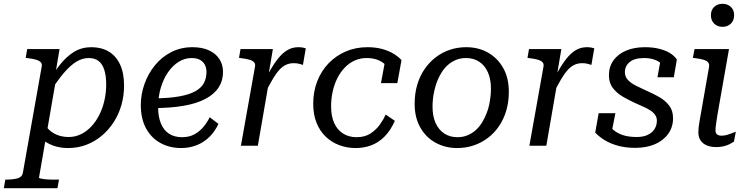

<svg xmlns="http://www.w3.org/2000/svg" viewBox="-81 -766 3922 1009"><path d="M-61 223 -53 178H-52Q-15 178 10 171.5Q35 165 39 143L138 -415Q141 -430 133.5 -438.5Q126 -447 109.5 -452Q93 -457 68 -460L54 -462L62 -508H232L207 -360L218 -376L124 167Q124 170 131.5 172Q139 174 151 175.5Q163 177 176.5 177.5Q190 178 200 178H229L221 223ZM86 -101 137 -157Q145 -122 165 -97Q185 -72 214.5 -59Q244 -46 280 -46Q314 -46 344 -60.5Q374 -75 398.5 -101Q423 -127 440.5 -161.5Q458 -196 467.5 -237Q477 -278 477 -322Q477 -368 467 -399Q457 -430 437 -445.5Q417 -461 385 -461Q351 -461 319 -441Q287 -421 254 -382Q221 -343 184 -285L159 -314Q197 -379 233 -424.5Q269 -470 309 -494Q349 -518 399 -518Q452 -518 490.5 -495Q529 -472 550 -427Q571 -382 571 -315Q571 -263 557 -214Q543 -165 516.5 -124Q490 -83 453.5 -52.5Q417 -22 372.5 -5Q328 12 277 12Q232 12 195.5 -2Q159 -16 132 -41.5Q105 -67 86 -101Z M871 12Q811 12 763 -14Q715 -40 687 -90.5Q659 -141 659 -214Q659 -270 678 -324Q697 -378 732.5 -422Q768 -466 818.5 -492Q869 -518 931 -518Q981 -518 1017 -501.5Q1053 -485 1072 -455.5Q1091 -426 1091 -388Q1091 -342 1068 -306.5Q1045 -271 999 -246.5Q953 -222 884 -210Q815 -198 723 -198L731 -249Q809 -250 861.5 -259.5Q914 -269 945.5 -286.5Q977 -304 990.5 -329.5Q1004 -355 1004 -388Q1004 -410 995 -426.5Q986 -443 969 -452Q952 -461 926 -461Q890 -461 858.5 -441.5Q827 -422 802.5 -387Q778 -352 764 -305Q750 -258 750 -202Q750 -153 764.5 -117.5Q779 -82 807 -63.5Q835 -45 876 -45Q913 -45 940.5 -60Q968 -75 988 -99Q1008 -123 1021 -150L1067 -115Q1048 -74 1018.5 -45.5Q989 -17 951.5 -2.5Q914 12 871 12Z M1185 0H1274L1337 -364L1329 -365L1353 -508H1183L1175 -462L1189 -460Q1214 -457 1230.5 -452Q1247 -447 1254.5 -438.5Q1262 -430 1259 -415ZM1526 -512Q1521 -514 1510.5 -516Q1500 -518 1487 -518Q1455 -518 1429 -502.5Q1403 -487 1380 -458Q1357 -429 1334 -387.5Q1311 -346 1286 -293L1309 -270Q1333 -318 1352 -350Q1371 -382 1388 -400Q1405 -418 1423 -426Q1441 -434 1463 -434Q1479 -434 1490 -431Q1501 -428 1511 -425Z M1793 -45Q1837 -45 1867 -65Q1897 -85 1916.5 -113Q1936 -141 1946 -164L1994 -131Q1972 -81 1940.5 -49Q1909 -17 1870.5 -2.5Q1832 12 1788 12Q1743 12 1702.5 -3Q1662 -18 1631 -47.5Q1600 -77 1582.5 -120.5Q1565 -164 1565 -221Q1565 -284 1586 -338.5Q1607 -393 1645.5 -433Q1684 -473 1736 -495.5Q1788 -518 1850 -518Q1893 -518 1927.5 -508.5Q1962 -499 1987.5 -483.5Q2013 -468 2029 -450L2007 -329H1921L1941 -437Q1952 -437 1960.5 -430.5Q1969 -424 1975 -414Q1981 -404 1982.5 -392.5Q1984 -381 1980 -370Q1971 -396 1953.5 -416.5Q1936 -437 1909.5 -449Q1883 -461 1846 -461Q1812 -461 1783 -448Q1754 -435 1731 -411Q1708 -387 1692 -355.5Q1676 -324 1667.5 -286Q1659 -248 1659 -207Q1659 -156 1675 -120Q1691 -84 1721.5 -64.5Q1752 -45 1793 -45Z M2477 -173Q2485 -193 2489.5 -214.5Q2494 -236 2496.5 -257.5Q2499 -279 2499 -300Q2499 -350 2483 -386Q2467 -422 2437.5 -441.5Q2408 -461 2368 -461Q2339 -461 2315 -451Q2291 -441 2272 -424Q2253 -407 2238.5 -383.5Q2224 -360 2214 -333Q2207 -313 2202 -291.5Q2197 -270 2194.5 -248.5Q2192 -227 2192 -206Q2192 -156 2208 -120Q2224 -84 2253.5 -64.5Q2283 -45 2323 -45Q2352 -45 2376 -55Q2400 -65 2419 -82Q2438 -99 2452.5 -122.5Q2467 -146 2477 -173ZM2098 -220Q2098 -274 2111.5 -320Q2125 -366 2150 -402.5Q2175 -439 2209 -465Q2243 -491 2283.5 -504.5Q2324 -518 2369 -518Q2433 -518 2483.5 -489.5Q2534 -461 2563.5 -408.5Q2593 -356 2593 -284Q2593 -230 2579.5 -184.5Q2566 -139 2541 -102.5Q2516 -66 2482 -40.5Q2448 -15 2407.5 -1.5Q2367 12 2322 12Q2259 12 2208 -16Q2157 -44 2127.5 -96.5Q2098 -149 2098 -220Z M2701 0H2790L2853 -364L2845 -365L2869 -508H2699L2691 -462L2705 -460Q2730 -457 2746.5 -452Q2763 -447 2770.5 -438.5Q2778 -430 2775 -415ZM3042 -512Q3037 -514 3026.5 -516Q3016 -518 3003 -518Q2971 -518 2945 -502.5Q2919 -487 2896 -458Q2873 -429 2850 -387.5Q2827 -346 2802 -293L2825 -270Q2849 -318 2868 -350Q2887 -382 2904 -400Q2921 -418 2939 -426Q2957 -434 2979 -434Q2995 -434 3006 -431Q3017 -428 3027 -425Z M3258 11Q3207 11 3167 0Q3127 -11 3097.5 -29Q3068 -47 3047 -69L3065 -171H3153L3128 -44Q3113 -50 3107.5 -60.5Q3102 -71 3104.5 -85Q3107 -99 3116 -113Q3131 -91 3152 -76Q3173 -61 3201 -53.5Q3229 -46 3265 -46Q3299 -46 3322.5 -57Q3346 -68 3358.5 -87.5Q3371 -107 3371 -132Q3371 -149 3362 -162Q3353 -175 3337 -185.5Q3321 -196 3300.5 -205Q3280 -214 3258 -224Q3225 -239 3193 -257.5Q3161 -276 3140 -303Q3119 -330 3119 -370Q3119 -416 3143 -449Q3167 -482 3209.5 -500Q3252 -518 3308 -518Q3349 -518 3382 -510Q3415 -502 3439 -487.5Q3463 -473 3476 -453L3460 -360H3374L3392 -459Q3398 -459 3407.5 -449Q3417 -439 3421.5 -423.5Q3426 -408 3417 -390Q3412 -415 3395.5 -430.5Q3379 -446 3355.5 -453.5Q3332 -461 3305 -461Q3253 -461 3228 -440Q3203 -419 3203 -387Q3203 -362 3219.5 -345Q3236 -328 3262.5 -315Q3289 -302 3319 -288Q3352 -274 3383.5 -256Q3415 -238 3435.5 -211.5Q3456 -185 3456 -145Q3456 -98 3430.5 -62.5Q3405 -27 3360.5 -8Q3316 11 3258 11Z M3589 -71Q3589 -84 3590.5 -97.5Q3592 -111 3595.5 -130.5Q3599 -150 3604 -179L3645 -413Q3648 -429 3640.5 -438Q3633 -447 3616.5 -452Q3600 -457 3575 -460L3560 -462L3569 -508H3750L3689 -161Q3686 -140 3683.5 -124.5Q3681 -109 3680 -98.5Q3679 -88 3679 -80Q3679 -67 3687 -60Q3695 -53 3711 -53Q3726 -53 3741 -57.5Q3756 -62 3768.5 -67Q3781 -72 3786 -74L3776 -22Q3766 -15 3752 -8Q3738 -1 3720.5 3Q3703 7 3683 7Q3656 7 3634.5 -1.5Q3613 -10 3601 -27.5Q3589 -45 3589 -71ZM3655 -686Q3655 -714 3672.5 -730Q3690 -746 3716 -746Q3742 -746 3759.5 -730Q3777 -714 3777 -686Q3777 -658 3759.5 -641.5Q3742 -625 3716 -625Q3690 -625 3672.5 -641.5Q3655 -658 3655 -686Z"/></svg>

Font: Roboto Serif 20pt
Style: Italic
Weight: 400
Italic angle: -10°
Designer: Greg Gazdowicz
Foundry: Commercial Type
Version: Version 1.008